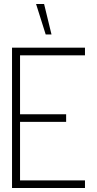

<svg xmlns="http://www.w3.org/2000/svg" viewBox="-20 -938 484 958"><path d="M208 -766 160 -918H200L237 -766ZM40 0V-700H404V-662H80V-368H310V-330H80V-38H404V0Z"/></svg>

Font: Stick No Bills ExtraLight
Style: Regular
Weight: 200
Designer: Kosala Senevirathne, Siva Puranthara, Lasantha Premarathna, Tharique Azeez
Foundry: mooniak
Version: Version 2.000